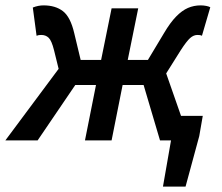

<svg xmlns="http://www.w3.org/2000/svg" viewBox="-52 -522 827 714"><path d="M554 172 584 0H561L579 -91H702L689 -16L638 172ZM-32 0 166 -266 149 -335Q140 -371 129 -381.5Q118 -392 102 -392Q96 -392 92.5 -391.5Q89 -391 84 -389L70 -494Q90 -502 110 -502Q154 -502 182 -480.5Q210 -459 224 -399L248 -299H324L363 -491H462L423 -299H498L558 -399Q581 -438 603 -460.5Q625 -483 647 -492.5Q669 -502 694 -502Q705 -502 715 -500Q725 -498 730 -495L699 -389Q695 -391 691 -391.5Q687 -392 682 -392Q668 -392 655 -380.5Q642 -369 620 -335L566 -249L653 0H543L482 -206H404L363 0H264L305 -206H228L88 0Z"/></svg>

Font: Source Sans 3 SemiBold
Style: Italic
Weight: 600
Italic angle: -11°
Designer: Paul D. Hunt
Foundry: Adobe
Version: Version 3.046;hotconv 1.0.118;makeotfexe 2.5.65603